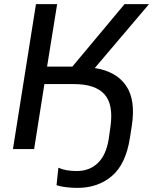

<svg xmlns="http://www.w3.org/2000/svg" viewBox="-20 -725 745 934"><path d="M357 189Q328 189 300 185.5Q272 182 255 176L264 91Q300 107 353 107Q416 107 456.5 67.5Q497 28 509 -50L517 -106Q533 -216 488.5 -266Q444 -316 339 -316H196L146 0H43L155 -705H258L209 -401H332L586 -705H705L441 -394Q545 -378 593 -308.5Q641 -239 621 -112L612 -54Q592 74 524 131.5Q456 189 357 189Z"/></svg>

Font: Winston Medium
Style: Italic
Weight: 500
Italic angle: -9°
Designer: Original fonts by Vernon Adams / Changes by Cristiano Sobral
Foundry: Original fonts by Vernon Adams / Changes by Cristiano Sobral
Version: Version 2.503;July 17, 2020;FontCreator 13.0.0.2655 64-bit